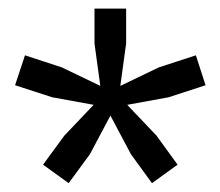

<svg xmlns="http://www.w3.org/2000/svg" viewBox="-20 -828 512 446"><path d="M275.5 -584.5 343.5 -513 392.5 -445.5 333 -402.5 284 -470 236.5 -559.5 189 -470 139.5 -402.5 80 -445.5 129.5 -513 197.5 -584.5 101.5 -602 15 -630 38 -699.5 123.5 -671.5 213 -628.5 199.5 -727V-808H273V-727L259.5 -628.5L349 -671.5L435 -699.5L457.5 -630L371.5 -602Z"/></svg>

Font: Encode Sans Condensed Thin Medium
Style: Regular
Weight: 500
Version: Version 3.002